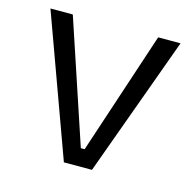

<svg xmlns="http://www.w3.org/2000/svg" viewBox="-82 -597 685 680"><g transform="rotate(15 260.5 -257.0)"><path d="M209 0 22 -514H104L254 -64H268L417 -514H499L312 0Z"/></g></svg>

Font: Bricolage Grotesque 12pt Light
Style: Regular
Weight: 300
Designer: Mathieu Triay
Foundry: Atelier Triay
Version: Version 1.001; ttfautohint (v1.8.4.7-5d5b);gftools[0.9.33.de